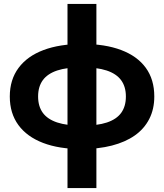

<svg xmlns="http://www.w3.org/2000/svg" viewBox="-20 -740 830 970"><path d="M321 210V-720H467V210ZM392 13Q278.5 13 197.5 -18Q116.5 -49 73 -108.2Q29.5 -167.5 29.5 -252.5Q29.5 -337.5 73.8 -397Q118 -456.5 200 -487.2Q282 -518 396.5 -518Q511 -518 592.2 -487.2Q673.5 -456.5 716.5 -397.5Q759.5 -338.5 759.5 -252.5Q759.5 -188.5 734 -138.8Q708.5 -89 660.8 -55.5Q613 -22 545 -4.5Q477 13 392 13ZM395 -105Q471.5 -105 520.2 -121.2Q569 -137.5 592.5 -170.2Q616 -203 616 -252.5Q616 -302 592 -334.8Q568 -367.5 518.8 -383.8Q469.5 -400 393.5 -400Q317.5 -400 268.8 -383.8Q220 -367.5 196.2 -334.8Q172.5 -302 172.5 -252.5Q172.5 -203 196.2 -170.2Q220 -137.5 269.2 -121.2Q318.5 -105 395 -105Z"/></svg>

Font: Geologica Cursive SemiBold
Style: Regular
Weight: 600
Designer: Sindre Bremnes, Frode Helland
Foundry: Monokrom Skriftforlag AS
Version: Version 1.010;gftools[0.9.28]